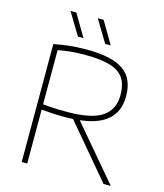

<svg xmlns="http://www.w3.org/2000/svg" viewBox="-135 -1044 974 1143"><g transform="rotate(15 352.5 -472.0)"><path d="M108 0V-727Q150 -735.5 197.5 -741.2Q245 -747 311 -747Q463.5 -747 535.2 -698.5Q607 -650 607 -538Q607 -447.5 550.8 -395.5Q494.5 -343.5 377.5 -330L657 0H612.5L337 -326.5Q313.5 -325 288 -325Q245.5 -325 212.5 -327Q179.5 -329 142 -332V0ZM289 -358Q441.5 -358 507.2 -402.8Q573 -447.5 573 -536Q573 -603 545.8 -642Q518.5 -681 460.5 -697.5Q402.5 -714 310 -714Q254 -714 216.8 -710Q179.5 -706 142 -699V-365Q169 -362.5 190 -361Q211 -359.5 233.8 -358.8Q256.5 -358 289 -358ZM406 -808 324 -944H360L440 -808ZM238 -808 156 -944H192L272 -808Z"/></g></svg>

Font: Encode Sans Expanded Expanded Thin
Style: Regular
Weight: 100
Width: 7
Designer: Multiple Designers
Foundry: Impallari Type
Version: Version 3.000; ttfautohint (v1.8.3) -l 8 -r 50 -G 200 -x 14 